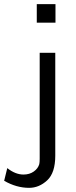

<svg xmlns="http://www.w3.org/2000/svg" viewBox="-81 -699 368 924"><path d="M-61 171 -46 110Q-7 141 32 141Q61 141 81.5 126.5Q102 112 108 91Q110 82 110 65V-445H185V50Q185 133 146 169Q107 205 59 205Q-2 205 -61 171ZM96 -590V-679H186V-590Z"/></svg>

Font: CMU Sans Serif
Style: Medium
Weight: 500
Version: Version 0.7.0